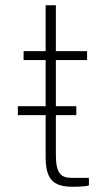

<svg xmlns="http://www.w3.org/2000/svg" viewBox="-20 -712 377 732"><path d="M253 -34C214 -34 193 -49 193 -121V-273H271V-307H193V-483H312V-517H193V-692H154V-517H70V-483H154V-307H48V-273H154V-116C154 -33 178 0 256 0C281 0 306 -1 319 -5V-34Z"/></svg>

Font: United Sans Thin
Style: Regular
Weight: 100
Designer: Pablo Impallari, Rodrigo Fuenzalida (Modified by Dan O. Williams)
Version: Version 1.000;PS 001.000;hotconv 1.0.88;makeotf.lib2.5.64775